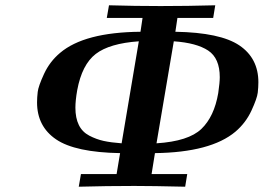

<svg xmlns="http://www.w3.org/2000/svg" viewBox="-20 -706 998 726"><path d="M120.1 -318.8Q120.1 -336.9 122.6 -358.4Q125 -379.9 146.5 -426.5Q168 -473.1 207 -505.9Q298.8 -584 511.2 -585.9L519 -638.2H383.8L392.1 -686Q490.2 -683.1 586.9 -683.1Q689.9 -683.1 793.9 -686L786.1 -638.2H650.9L643.1 -585.9Q813 -583 885 -534.4Q957 -485.8 957 -395Q957 -377 954.6 -355.5Q952.1 -334 930.7 -287.6Q909.2 -241.2 870.1 -208Q777.3 -129.9 565.9 -127L553.2 -47.9H688L680.2 0Q556.2 -2.9 487.8 -2.9Q382.8 -2.9 277.8 0L286.1 -47.9H420.9L434.1 -127Q264.2 -129.9 192.1 -179Q120.1 -228 120.1 -318.8ZM265.1 -298.8Q265.1 -259.8 278.1 -233.4Q291 -207 317.6 -193.1Q344.2 -179.2 372.1 -173.1Q399.9 -167 439.9 -164.1L504.9 -549.8Q394 -542 342 -502Q290 -461.9 272 -365.2Q265.1 -325.7 265.1 -298.8ZM571.8 -164.1Q692.9 -171.9 741.5 -218.5Q790 -265.1 805.2 -354Q811 -394 811 -414.1Q811 -485.8 767.1 -514.9Q723.1 -543.9 637.2 -549.8Z"/></svg>

Font: CMU Serif Extra
Style: BoldSlanted
Weight: 700
Italic angle: -9.46001°
Version: Version 0.7.0